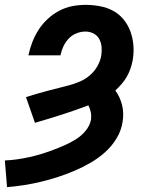

<svg xmlns="http://www.w3.org/2000/svg" viewBox="-36 -558 656 791"><path d="M-7 213 -16 103Q9 102 34 98.5Q59 95 84 89.5Q109 84 133.5 76.5Q158 69 182 60Q206 51 230 40.5Q254 30 276.5 16Q299 2 316.5 -19Q334 -40 339 -65Q341 -81 338 -96Q335 -111 328 -124Q273 -103 218 -85.5Q163 -68 108 -52L71 -158Q93 -165 115.5 -171.5Q138 -178 160.5 -184Q183 -190 205.5 -195.5Q228 -201 250 -207Q272 -213 294 -222.5Q316 -232 334.5 -248Q353 -264 365 -285Q377 -306 381 -328Q384 -346 382.5 -364Q381 -382 373 -397Q365 -412 349.5 -420Q334 -428 316 -428Q297 -428 278.5 -420.5Q260 -413 246.5 -398.5Q233 -384 225 -366.5Q217 -349 213 -330H81Q87 -358 97 -384Q107 -410 122.5 -434.5Q138 -459 160 -479.5Q182 -500 207.5 -513.5Q233 -527 261 -532.5Q289 -538 316 -538Q346 -538 375.5 -532.5Q405 -527 430 -513.5Q455 -500 473 -478Q491 -456 501 -429Q511 -402 513.5 -372Q516 -342 511 -312Q508 -294 502 -276.5Q496 -259 487 -243Q478 -227 465.5 -212.5Q453 -198 439 -185Q449 -172 456 -156.5Q463 -141 467 -125Q471 -109 471.5 -91Q472 -73 469 -56Q464 -21 444.5 11.5Q425 44 397 69Q369 94 337 112.5Q305 131 271 145.5Q237 160 203 171Q169 182 134 190.5Q99 199 64 204.5Q29 210 -7 213Z"/></svg>

Font: Iosevka Slab XBdExObl
Style: Regular
Weight: 800
Width: 7
Italic angle: -9°
Monospace: yes
Designer: Belleve Invis
Foundry: Belleve Invis
Version: Version 11.1.0; ttfautohint (v1.8.3)